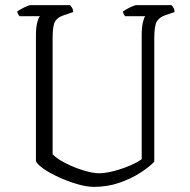

<svg xmlns="http://www.w3.org/2000/svg" viewBox="-20 -728 740 748"><path d="M346 0Q317 0 280 -11Q243 -22 208 -38Q173 -54 149 -71Q125 -88 120 -100V-591Q120 -620 125 -640Q130 -660 136 -665H56Q54 -667 51 -672Q48 -677 47 -683Q54 -689 73 -698.5Q92 -708 100 -708H253Q256 -705 260.5 -698Q265 -691 265 -681L227 -668Q205 -661 195 -645Q185 -629 185 -581V-127Q201 -110 234 -93Q267 -76 304 -64.5Q341 -53 366 -53Q391 -53 425 -62Q459 -71 488.5 -84Q518 -97 532 -108V-591Q532 -620 536.5 -640Q541 -660 546 -665H467Q465 -668 462.5 -672Q460 -676 459 -683Q466 -689 485 -698.5Q504 -708 512 -708H648Q651 -705 655.5 -698Q660 -691 660 -681L622 -668Q600 -660 590.5 -643.5Q581 -627 581 -577V-98Q561 -77 526 -54.5Q491 -32 445 -16Q399 0 346 0Z"/></svg>

Font: Texturina 72pt ExtraLight
Style: Regular
Weight: 200
Designer: Guillermo Torres Carreño
Foundry: Omnibus-Type
Version: Version 1.002; ttfautohint (v1.8.3)